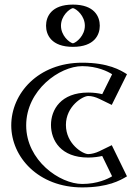

<svg xmlns="http://www.w3.org/2000/svg" viewBox="-20 -801 607 836"><path d="M510 -31 450 -154C450 -154 417 -130 364 -130C297 -130 242 -186 242 -257C242 -327 297 -383 364 -383C417 -383 450 -359 450 -359L510 -480C510 -480 452 -528 338 -528C189 -528 54 -406 54 -255C54 -105 190 15 338 15C452 15 510 -31 510 -31ZM297.5 -781C348.5 -781 389.5 -740 389.5 -689C389.5 -638 348.5 -597 297.5 -597C246.5 -597 205.5 -638 205.5 -689C205.5 -740 246.5 -781 297.5 -781ZM490.7 -36.3C470 -24 419.3 0 338 0C197.5 0 69 -114.4 69 -255C69 -396.8 196.7 -513 338 -513C419.8 -513 470.9 -487.3 490.8 -475L443.6 -379.9C426.3 -388.4 400 -398 364 -398C288.4 -398 227 -334.9 227 -257C227 -178.2 288.3 -115 364 -115C400.3 -115 428.2 -125.5 443.5 -133ZM297.5 -766C340.2 -766 374.5 -731.7 374.5 -689C374.5 -646.3 340.2 -612 297.5 -612C254.8 -612 220.5 -646.3 220.5 -689C220.5 -731.7 254.8 -766 297.5 -766ZM490.7 -36.3 443.5 -133C428.2 -125.5 400.3 -115 364 -115C288.3 -115 227 -178.2 227 -257C227 -334.9 288.4 -398 364 -398C400 -398 426.3 -388.4 443.6 -379.9L490.8 -475C470.9 -487.3 419.8 -513 338 -513C196.7 -513 69 -396.8 69 -255C69 -114.4 197.5 0 338 0C419.3 0 470 -24 490.7 -36.3ZM297.5 -766C254.8 -766 220.5 -731.7 220.5 -689C220.5 -646.3 254.8 -612 297.5 -612C340.2 -612 374.5 -646.3 374.5 -689C374.5 -731.7 340.2 -766 297.5 -766ZM510.3 -30.4 498.4 -23.3C475.8 -10 422.3 15 338 15C190 15 54 -105 54 -255C54 -406 189 -528 338 -528C423 -528 477 -501.2 498.7 -487.8L510.3 -480.6L450.5 -359.9L437.1 -366.4C421.1 -374.2 397.3 -383 364 -383C297 -383 242 -327 242 -257C242 -186 297 -130 364 -130C397.3 -130 423 -139.7 437 -146.5L450.5 -153.1ZM297.5 -781C246.5 -781 205.5 -740 205.5 -689C205.5 -638 246.5 -597 297.5 -597C348.5 -597 389.5 -638 389.5 -689C389.5 -740 348.5 -781 297.5 -781ZM468.1 -33.5C450.1 -22.2 403.8 0 338 0C240.3 0 94 -102.3 94 -255C94 -408.8 239.6 -513 338 -513C403.8 -513 451 -489.1 468.2 -477.7L425.2 -391C407.6 -395.2 388.2 -398 364 -398C244.9 -398 202 -323.3 202 -257C202 -189.8 244.9 -115 364 -115C388.3 -115 410.5 -118.5 425 -121.9ZM297.5 -765.8C313.9 -762 349.5 -731.7 349.5 -689C349.5 -646 313.4 -615.9 297.5 -612.2C281.1 -616 245.5 -646.3 245.5 -689C245.5 -732 281.6 -762.1 297.5 -765.8ZM532.9 -33.2 466.7 -168.9 411.8 -142.2C398.3 -135.6 378.9 -130 364 -130C340.5 -130 267 -174.4 267 -257C267 -338.7 340.4 -383 364 -383C379.7 -383 396.4 -378.3 411.9 -370.8L466.6 -344.2L532.9 -477.9C504.8 -495.3 452.2 -528 338 -528C146 -528 29 -394 29 -255C29 -117 147.2 15 338 15C450.8 15 503.1 -15.6 532.9 -33.2ZM297.5 -781C203.4 -781 180.5 -728.3 180.5 -689C180.5 -649.7 203.4 -597 297.5 -597C391.6 -597 414.5 -649.7 414.5 -689C414.5 -728.3 391.6 -781 297.5 -781Z"/></svg>

Font: Hussar Outliner
Style: Regular
Weight: 700
Foundry: Cannot Into Space Fonts
Version: Version 0.92